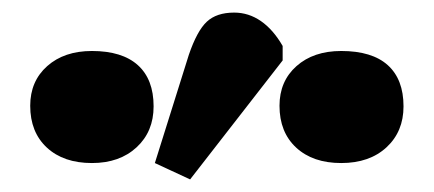

<svg xmlns="http://www.w3.org/2000/svg" viewBox="-20 -862 690 305"><path d="M282 -577 226 -603 280 -775Q293 -813 308.5 -827.5Q324 -842 352 -842Q375 -842 394.5 -828.5Q414 -815 429 -789V-766ZM126 -603Q81 -603 54.5 -627.5Q28 -652 28 -694Q28 -733 55 -757Q82 -781 126 -781Q174 -781 199 -758.5Q224 -736 224 -693Q224 -653 197 -628Q170 -603 126 -603ZM522 -603Q477 -603 450.5 -627.5Q424 -652 424 -694Q424 -733 451 -757Q478 -781 522 -781Q571 -781 596 -758.5Q621 -736 621 -693Q621 -653 594 -628Q567 -603 522 -603Z"/></svg>

Font: Literata ExtraBold
Style: Regular
Weight: 800
Designer: Latin by Veronika Burian and Jose Scaglione. Greek by Irene Vlachou. Cyrillic by Vera Evstafieva.
Foundry: TypeTogether
Version: Version 3.103;gftools[0.9.29]